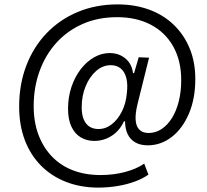

<svg xmlns="http://www.w3.org/2000/svg" viewBox="-20 -754 940 872"><path d="M427 98Q347 98 281 72.5Q215 47 167 -1Q119 -49 93 -117Q67 -185 67 -270Q67 -371 99.5 -456Q132 -541 192 -603.5Q252 -666 334 -700Q416 -734 514 -734Q593 -734 658 -710Q723 -686 769.5 -641Q816 -596 841.5 -534Q867 -472 867 -395Q867 -306 838 -238Q809 -170 760 -132Q711 -94 651 -94Q617 -94 594 -107.5Q571 -121 559.5 -145.5Q548 -170 548 -203H543Q523 -160 487 -137Q451 -114 408 -114Q374 -114 347 -130Q320 -146 304.5 -178.5Q289 -211 289 -260Q289 -313 304.5 -359Q320 -405 346.5 -439.5Q373 -474 407 -493.5Q441 -513 478 -513Q520 -513 549.5 -488.5Q579 -464 584 -422H589L610 -494L657 -492L605 -283Q594 -239 596 -209.5Q598 -180 613 -165Q628 -150 655 -150Q687 -150 714 -168Q741 -186 761 -218Q781 -250 792 -294Q803 -338 803 -390Q803 -478 767 -542.5Q731 -607 665.5 -641.5Q600 -676 512 -676Q425 -676 355 -645Q285 -614 235.5 -559Q186 -504 159.5 -430.5Q133 -357 133 -272Q133 -199 155 -141Q177 -83 217 -42Q257 -1 312.5 20Q368 41 437 41Q496 41 548.5 27Q601 13 635 -11L654 39Q629 57 592.5 70.5Q556 84 513 91Q470 98 427 98ZM427 -168Q460 -168 487.5 -189.5Q515 -211 533.5 -247.5Q552 -284 556 -330Q561 -370 554 -398.5Q547 -427 529 -442.5Q511 -458 483 -458Q447 -458 417 -432Q387 -406 369 -362.5Q351 -319 351 -267Q351 -233 360.5 -211Q370 -189 387 -178.5Q404 -168 427 -168Z"/></svg>

Font: Mona Sans ExtraLight Medium
Style: Italic
Weight: 500
Italic angle: -11.6951°
Version: Version 2.000